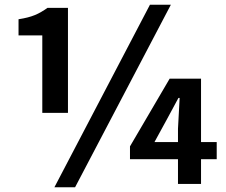

<svg xmlns="http://www.w3.org/2000/svg" viewBox="-20 -774 949 808"><path d="M158 -299H266V-741H180C143 -715 116 -702 58 -693V-625H158ZM209 14H296L699 -754H611ZM729 0H826V-104H892V-176H826V-443H694L527 -158V-104H729ZM729 -176H630L683 -273L731 -362H736L729 -232Z"/></svg>

Font: Noto Sans JP
Style: Bold
Weight: 700
Designer: Ryoko NISHIZUKA 西塚涼子 (kana, bopomofo & ideographs); Paul D. Hunt (Latin, Greek & Cyrillic); Sandoll Communications 산돌커뮤니
Foundry: Adobe
Version: Version 2.004;hotconv 1.0.118;makeotfexe 2.5.65603